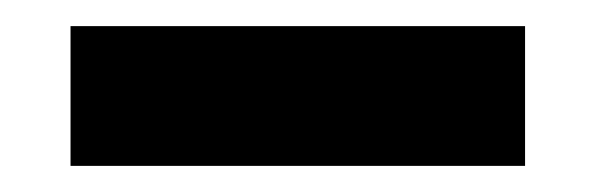

<svg xmlns="http://www.w3.org/2000/svg" viewBox="-20 -672 456 147"><path d="M34 -545H382V-652H34Z"/></svg>

Font: Charger Eco
Style: Regular
Weight: 1000
Designer: Jasper
Foundry: Cannot Into Space Fonts
Version: Version 1.1